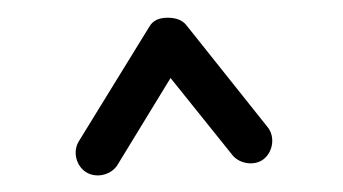

<svg xmlns="http://www.w3.org/2000/svg" viewBox="-20 -747 395 221"><path d="M79.1 -548.8C90.8 -541.5 107.9 -545.4 115.2 -557.1L176.3 -657.2L247.6 -568.4C255.9 -558.1 273.4 -555.7 283.7 -564C294.9 -573.2 296.4 -590.3 288.1 -600.6L194.3 -718.3C189.9 -723.6 183.1 -726.6 172.9 -726.6C162.6 -726.6 155.8 -723.1 151.9 -716.3L70.8 -584.5C63.5 -572.8 67.4 -556.2 79.1 -548.8Z"/></svg>

Font: Mikhak Medium
Style: Regular
Weight: 500
Designer: Amin Abedi
Version: Version 3.2